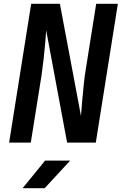

<svg xmlns="http://www.w3.org/2000/svg" viewBox="-20 -750 640 1010"><path d="M28 0 144 -730H295L406 -140Q408 -172 412 -215.5Q416 -259 420.5 -304Q425 -349 431 -384L486 -730H600L484 0H333L223 -590Q221 -561 217.5 -520Q214 -479 209 -436Q204 -393 199 -357L142 0ZM99 240 217 95H349L215 240Z"/></svg>

Font: JetBrains Mono NL
Style: Bold Italic
Weight: 700
Italic angle: -9°
Designer: Philipp Nurullin, Konstantin Bulenkov
Foundry: JetBrains
Version: Version 2.304; ttfautohint (v1.8.4.7-5d5b)